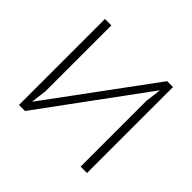

<svg xmlns="http://www.w3.org/2000/svg" viewBox="-121 -606 742 742"><g transform="rotate(45 250.0 -235.0)"><path d="M436 0H401V-360L411 -440L422 -443L97 0H64V-470H99V-110L89 -30L78 -27L404 -470H436Z"/></g></svg>

Font: Kreadon
Style: Regular
Weight: 400
Designer: kohakuno
Foundry: StudioGnu
Version: Version 1.000;Glyphs 3.1.2 (3151)